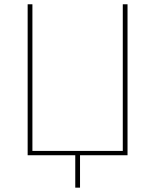

<svg xmlns="http://www.w3.org/2000/svg" viewBox="-20 -718 718 888"><path d="M328.1 149.9V0H107.9V-698.2H129.9V-20H547.9V-698.2H569.8V0H350.1V149.9Z"/></svg>

Font: Anuphan Thin
Style: Regular
Weight: 250
Designer: Mike Abbink, Paul van der Laan, Pieter van Rosmalen, Mint Tantisuwanna
Foundry: Bold Monday; Cadson Demak
Version: Version 3.002;hotconv 1.0.109;makeotfexe 2.5.65596